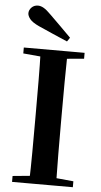

<svg xmlns="http://www.w3.org/2000/svg" viewBox="-63 -1015 553 1054"><g transform="rotate(5 213.0 -488.5)"><path d="M293.2 -816 278.3 -794.3Q238 -811.1 198.2 -828.9Q158.4 -846.7 118.4 -864.2Q81.4 -881.2 67.5 -898.4Q53.7 -915.6 53.7 -930.5Q53.7 -948.1 67.7 -962.3Q81.6 -976.5 103.1 -976.5Q118.5 -976.5 135 -966.9Q151.5 -957.3 175.7 -932.7Q203.9 -905.6 233.5 -875.8Q263 -846.1 293.2 -816ZM45.1 0V-32.6L198.2 -47.3H226L380.1 -32.6V0ZM138.6 0Q141.4 -85.2 141.7 -171.8Q142.1 -258.5 142.1 -346.1V-393.6Q142.1 -481.3 141.7 -567.7Q141.4 -654.1 138.6 -740.5H287Q285.3 -655.6 284.8 -568.4Q284.3 -481.3 284.3 -393.6V-346.9Q284.3 -259.9 284.8 -173.3Q285.3 -86.6 287 0ZM45.1 -707.9V-740.5H380.1V-707.9L226 -694.2H198.2Z"/></g></svg>

Font: Noto Serif TC
Style: Regular
Weight: 200
Designer: Ryoko NISHIZUKA 西塚涼子 (kana & ideographs); Frank Grießhammer (Latin, Greek & Cyrillic); Wenlong ZHANG 张文龙 (bopomofo); San
Foundry: Adobe
Version: Version 2.001;hotconv 1.1.0;makeotfexe 2.6.0